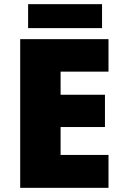

<svg xmlns="http://www.w3.org/2000/svg" viewBox="-20 -902 589 922"><path d="M470 -882H115V-767H470ZM501 0V-158H271V-292H484V-447H271V-558H501V-714H77V0Z"/></svg>

Font: Noto Sans UI Black
Style: Regular
Weight: 900
Designer: Monotype Design Team
Foundry: Monotype Imaging Inc.
Version: Version 1.901